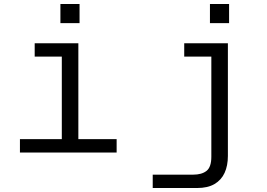

<svg xmlns="http://www.w3.org/2000/svg" viewBox="-20 -765 1340 963"><path d="M290 0V-548H373V0ZM80 0V-67H565V0ZM154 -481V-548H332V-481ZM283 -649V-745H379V-649ZM1123 -548V17Q1123 66 1106.5 102Q1090 138 1056 158Q1022 178 969 178H746V111H949Q992 111 1016 92Q1040 73 1040 21V-548ZM904 -481V-548H1082V-481ZM1033 -649V-745H1129V-649Z"/></svg>

Font: Azeret Mono Light
Style: Regular
Weight: 300
Designer: Martin Vácha
Foundry: Displaay
Version: Version 1.002